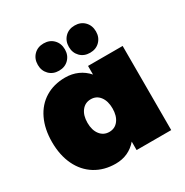

<svg xmlns="http://www.w3.org/2000/svg" viewBox="-179 -928 1043 1081"><g transform="rotate(-30 342.5 -387.0)"><path d="M339 -693Q339 -655 314.5 -630Q290 -605 251 -605Q212 -605 187.5 -630Q163 -655 163 -693Q163 -732 187.5 -757Q212 -782 251 -782Q290 -782 314.5 -757Q339 -732 339 -693ZM541 -693Q541 -655 516.5 -630Q492 -605 453 -605Q414 -605 389.5 -630Q365 -655 365 -693Q365 -732 389.5 -757Q414 -782 453 -782Q492 -782 516.5 -757Q541 -732 541 -693ZM630 -547V0H405V-55Q351 8 266 8Q191 8 134 -27Q77 -62 46 -126.5Q15 -191 15 -277Q15 -361 45 -424Q75 -487 130.5 -521Q186 -555 260 -555Q304 -555 341 -538.5Q378 -522 405 -491V-547ZM405 -271Q405 -319 383 -348Q361 -377 324 -377Q287 -377 264.5 -348Q242 -319 242 -271Q242 -223 264.5 -194Q287 -165 324 -165Q361 -165 383 -194Q405 -223 405 -271Z"/></g></svg>

Font: TypoPRO Montserrat Alternates
Style: Regular
Weight: 900
Designer: Julieta Ulanovsky
Foundry: Julieta Ulanovsky
Version: Version 6.001